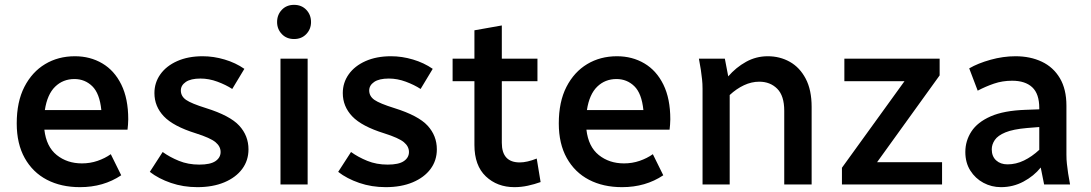

<svg xmlns="http://www.w3.org/2000/svg" viewBox="-20 -761 4499 792"><path d="M49 -252Q49 -341 80.5 -402.5Q112 -464 166 -496.5Q220 -529 289 -529Q352 -529 402 -499.5Q452 -470 480.5 -412Q509 -354 509 -269Q509 -258 508 -246.5Q507 -235 506 -226H163Q171 -156 214 -121.5Q257 -87 318 -87Q352 -87 382.5 -97.5Q413 -108 437 -125L480 -38Q407 11 310 11Q232 11 173.5 -19.5Q115 -50 82 -109Q49 -168 49 -252ZM287 -435Q240 -435 207.5 -403.5Q175 -372 165 -307H398Q391 -376 360.5 -405.5Q330 -435 287 -435Z M598 -52 651 -134Q680 -113 718 -97.5Q756 -82 802 -82Q848 -82 869 -96.5Q890 -111 890 -134Q890 -157 869 -174.5Q848 -192 788 -211Q695 -240 656 -281Q617 -322 617 -377Q617 -420 641.5 -454.5Q666 -489 711 -509Q756 -529 816 -529Q861 -529 906.5 -515.5Q952 -502 988 -477L938 -394Q912 -411 877 -424Q842 -437 807 -437Q767 -437 746.5 -423Q726 -409 726 -388Q726 -364 747.5 -349Q769 -334 830 -315Q929 -284 967 -242.5Q1005 -201 1005 -145Q1005 -99 979 -64Q953 -29 905.5 -9Q858 11 794 11Q736 11 685 -6.5Q634 -24 598 -52Z M1123 -670Q1123 -700 1142.5 -720.5Q1162 -741 1193 -741Q1224 -741 1243.5 -720.5Q1263 -700 1263 -670Q1263 -641 1243.5 -620.5Q1224 -600 1193 -600Q1162 -600 1142.5 -620.5Q1123 -641 1123 -670ZM1137 0V-519H1249V0Z M1375 -52 1428 -134Q1457 -113 1495 -97.5Q1533 -82 1579 -82Q1625 -82 1646 -96.5Q1667 -111 1667 -134Q1667 -157 1646 -174.5Q1625 -192 1565 -211Q1472 -240 1433 -281Q1394 -322 1394 -377Q1394 -420 1418.5 -454.5Q1443 -489 1488 -509Q1533 -529 1593 -529Q1638 -529 1683.5 -515.5Q1729 -502 1765 -477L1715 -394Q1689 -411 1654 -424Q1619 -437 1584 -437Q1544 -437 1523.5 -423Q1503 -409 1503 -388Q1503 -364 1524.5 -349Q1546 -334 1607 -315Q1706 -284 1744 -242.5Q1782 -201 1782 -145Q1782 -99 1756 -64Q1730 -29 1682.5 -9Q1635 11 1571 11Q1513 11 1462 -6.5Q1411 -24 1375 -52Z M1847 -426V-519H1937V-636L2050 -656V-519H2197V-426H2050V-172Q2050 -91 2124 -91Q2139 -91 2156.5 -95Q2174 -99 2194 -107L2210 -10Q2185 -1 2157.5 5Q2130 11 2102 11Q2031 11 1984 -33.5Q1937 -78 1937 -163V-426Z M2285 -252Q2285 -341 2316.5 -402.5Q2348 -464 2402 -496.5Q2456 -529 2525 -529Q2588 -529 2638 -499.5Q2688 -470 2716.5 -412Q2745 -354 2745 -269Q2745 -258 2744 -246.5Q2743 -235 2742 -226H2399Q2407 -156 2450 -121.5Q2493 -87 2554 -87Q2588 -87 2618.5 -97.5Q2649 -108 2673 -125L2716 -38Q2643 11 2546 11Q2468 11 2409.5 -19.5Q2351 -50 2318 -109Q2285 -168 2285 -252ZM2523 -435Q2476 -435 2443.5 -403.5Q2411 -372 2401 -307H2634Q2627 -376 2596.5 -405.5Q2566 -435 2523 -435Z M2863 -519H2970L2984 -446Q3016 -483 3057.5 -506Q3099 -529 3147 -529Q3197 -529 3238 -506Q3279 -483 3303.5 -436.5Q3328 -390 3328 -320V0H3215V-304Q3215 -366 3186 -395Q3157 -424 3112 -424Q3080 -424 3049 -409.5Q3018 -395 2990 -369V0H2878V-395Q2878 -416 2876 -433.5Q2874 -451 2871 -473Z M3453 -69 3711 -426H3463V-519H3856V-450L3598 -92H3866V0H3453Z M3962 -134Q3962 -180 3987 -218.5Q4012 -257 4066.5 -281Q4121 -305 4211 -308L4267 -310V-315Q4267 -374 4238 -401Q4209 -428 4155 -428Q4115 -428 4080 -416Q4045 -404 4013 -387L3978 -479Q4014 -500 4066 -514.5Q4118 -529 4169 -529Q4230 -529 4277.5 -506.5Q4325 -484 4352 -438.5Q4379 -393 4379 -325V-123Q4379 -102 4381 -85Q4383 -68 4386 -46L4394 0H4287L4273 -70Q4245 -35 4202 -12Q4159 11 4109 11Q4070 11 4036.5 -7Q4003 -25 3982.5 -57.5Q3962 -90 3962 -134ZM4071 -145Q4071 -116 4089 -99.5Q4107 -83 4136 -83Q4171 -83 4204 -99Q4237 -115 4267 -143V-237L4217 -233Q4159 -228 4127.5 -215Q4096 -202 4083.5 -183.5Q4071 -165 4071 -145Z"/></svg>

Font: Radio Canada Medium
Style: Regular
Weight: 500
Designer: Charles Daoud, Etienne Aubert Bonn, Alexandre Saumier Demers, Jacques Le Bailly
Foundry: Radio-Canada
Version: Version 2.104; ttfautohint (v1.8.4.7-5d5b);gftools[0.9.28.de